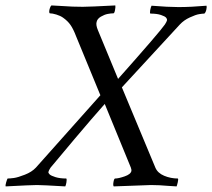

<svg xmlns="http://www.w3.org/2000/svg" viewBox="-78 -666 762 689"><path d="M218.8 -641.6Q243.2 -641.6 335.9 -646.5Q336.9 -641.1 334.7 -629.6Q332.5 -618.2 329.1 -618.2Q320.3 -618.2 308.6 -616Q296.9 -613.8 283.9 -606.2Q271 -598.6 268.6 -586.9Q265.6 -576.2 273.4 -557.6L345.7 -382.8Q496.1 -552.2 513.7 -578.1Q520.5 -588.4 521.5 -593.8Q522 -597.7 518.1 -602.5Q514.2 -607.4 499.5 -612.3Q484.9 -617.2 461.9 -617.2Q459 -618.2 460.9 -629.2Q462.9 -640.1 465.8 -645.5Q525.9 -640.6 562.5 -640.6Q606.9 -640.6 663.1 -645.5Q664.6 -641.6 662.4 -631.3Q660.2 -621.1 655.3 -617.2Q648.4 -617.2 636.5 -615.2Q624.5 -613.3 603.3 -603.5Q582 -593.8 567.4 -578.1L359.4 -352.5L479.5 -64.5Q487.8 -44.9 511.2 -35.2Q534.7 -25.4 560.5 -25.4Q562.5 -22.5 559.8 -11.2Q557.1 0 555.7 2.9Q543 2.4 525.6 1Q508.3 -0.5 494.4 -1.2Q480.5 -2 463.9 -2Q457 -2 330.1 2.9Q327.1 -1 329.3 -13.2Q331.5 -25.4 335 -25.4Q347.2 -25.4 369.1 -33Q391.1 -40.5 393.6 -52.7Q394.5 -55.7 391.6 -64.5L297.9 -293Q252.4 -241.7 190.4 -168.2Q128.4 -94.7 103.5 -64.5Q96.7 -54.2 95.7 -48.8Q95.2 -44.9 100.3 -40Q105.5 -35.2 121.3 -30.3Q137.2 -25.4 160.2 -25.4Q162.1 -21.5 160.2 -10.7Q158.2 0 156.2 2.9Q73.2 -2 54.7 -2Q35.2 -2 -57.6 2.9Q-59.1 -1 -55.9 -11.7Q-52.7 -22.5 -50.8 -25.4Q-42.5 -25.4 -28.1 -27.3Q-13.7 -29.3 11.2 -39.1Q36.1 -48.8 50.8 -64.5L282.2 -324.2L195.3 -535.2Q185.1 -562 175 -576.4Q165 -590.8 148.4 -602.5Q138.7 -609.4 124.3 -613.8Q109.9 -618.2 100.6 -618.2Q98.6 -619.1 98.6 -624.5Q98.6 -629.9 101.1 -637Q103.5 -644 106.4 -646.5Q121.6 -646 143.1 -644.5Q164.6 -643.1 181.6 -642.3Q198.7 -641.6 218.8 -641.6Z"/></svg>

Font: Crimson
Style: Italic
Weight: 400
Italic angle: -11°
Version: Version 0.8